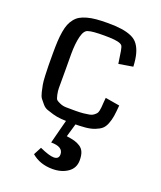

<svg xmlns="http://www.w3.org/2000/svg" viewBox="-149 -645 842 1007"><g transform="rotate(20 271.5 -141.5)"><path d="M60.5 0ZM481 -381.3 401.9 -368.2 391.6 -436Q387.7 -459.5 382.3 -465.8Q369.6 -480.5 312 -482.4Q298.3 -482.9 281.7 -482.9Q215.3 -482.9 194.8 -475.6Q172.4 -471.7 162.1 -431.2Q151.9 -390.6 151.9 -332L152.3 -247.6Q152.3 -230 152.3 -199.2Q152.3 -159.2 152.3 -142.8Q152.3 -126.5 156.7 -105.7Q161.1 -85 166.7 -79.8Q172.4 -74.7 188 -67.9Q203.6 -61 221.4 -60.5Q239.3 -60.1 272.9 -60.1Q299.3 -60.1 318.6 -62Q337.9 -64 351.3 -66.7Q364.7 -69.3 373.3 -75.9Q381.8 -82.5 386.5 -87.9Q391.1 -93.3 393.6 -104.7Q396 -116.2 396.7 -124.5Q397.5 -132.8 398.4 -149.7Q399.4 -166.5 400.9 -178.2L481 -164.6Q478 -126.5 474.4 -103.5Q470.7 -80.6 462.2 -59.1Q453.6 -37.6 440.7 -26.6Q427.7 -15.6 405 -6.8Q382.3 2 352.3 4.6Q322.3 7.3 277.3 7.3Q245.1 7.3 219.5 5.4Q193.8 3.4 172.9 -2.7Q151.9 -8.8 136.2 -14.4Q120.6 -20 108.6 -34.2Q96.7 -48.3 88.6 -58.6Q80.6 -68.8 75.2 -91.8Q69.8 -114.7 66.9 -130.9Q64 -147 62.5 -179.9Q61 -212.9 60.8 -235.8Q60.5 -258.8 60.5 -302.2Q60.5 -341.3 62 -369.9Q63.5 -398.4 67.9 -424.6Q72.3 -450.7 79.3 -468Q86.4 -485.4 98.4 -500.5Q110.4 -515.6 125.7 -524.4Q141.1 -533.2 163.8 -539.6Q186.5 -545.9 213.6 -548.3Q240.7 -550.8 276.9 -550.8Q323.2 -550.8 354.7 -546.1Q386.2 -541.5 410.6 -530.8Q435.1 -520 449.2 -500.2Q463.4 -480.5 471.2 -451.9Q479 -423.3 481 -381.3ZM248.5 -1.5H301.8L277.8 80.6Q305.2 84.5 322.3 89.1Q339.4 93.8 355 104Q370.6 114.3 377.7 131.8Q384.8 149.4 384.8 176.3Q384.8 220.2 350.1 244.1Q315.4 268.1 265.1 268.1Q195.3 268.1 148.4 228L171.4 184.1Q225.6 208.5 250.5 208.5Q279.3 208.5 279.3 182.1Q279.3 139.6 211.9 139.6Q215.8 122.6 230 68.8Z"/></g></svg>

Font: Coda
Style: Regular
Weight: 400
Designer: vernon adams
Foundry: vernon adams
Version: Version 2.000; ttfautohint (v0.8) -r 50 -G 200 -x